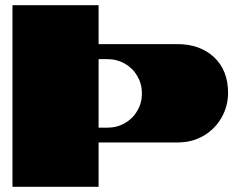

<svg xmlns="http://www.w3.org/2000/svg" viewBox="-20 -720 920 740"><path d="M28 -700H360V-550H663Q751 -550 805 -499.5Q859 -449 859 -362Q859 -311 834 -267Q809 -223 765 -197Q721 -171 665 -171H360V0H28ZM395 -228Q431 -228 461.5 -245.5Q492 -263 509.5 -293.5Q527 -324 527 -360Q527 -396 509.5 -426.5Q492 -457 461.5 -474.5Q431 -492 395 -492H360V-228Z"/></svg>

Font: Notable
Style: Regular
Weight: 400
Designer: Multiple Designers
Foundry: Google, Inc.
Version: Version 1.100